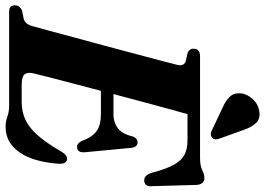

<svg xmlns="http://www.w3.org/2000/svg" viewBox="-162 -804 971 704"><g transform="rotate(90 324.0 -452.5)"><path d="M359.5 0H16Q2 0 -3 -6Q-8 -12 -8 -21.5Q-8 -31 -2.5 -37.5Q3 -44 10.5 -47L42 -53.5Q61 -59 68 -84.5Q73.5 -103 84.5 -144.5Q95.5 -186 110.2 -240.2Q125 -294.5 140.8 -353Q156.5 -411.5 170.8 -465.5Q185 -519.5 195.8 -559.8Q206.5 -600 210.5 -617Q216 -641.5 196.5 -647.5L166 -654.5Q151 -661.5 151 -675Q151 -700 178.5 -700H551Q580 -700 596.2 -708Q612.5 -716 625 -716Q647.5 -716 650.5 -688.5L655 -526.5Q658.5 -498.5 637.5 -495.5Q627 -494 619.2 -500.2Q611.5 -506.5 605.5 -525Q592 -576.5 576.2 -604.5Q560.5 -632.5 539.2 -643.2Q518 -654 487 -654H391Q386.5 -638 375 -596.8Q363.5 -555.5 348.5 -499.2Q333.5 -443 317.5 -382.5H393.5Q420.5 -382.5 442 -398Q463.5 -413.5 473.5 -455Q480.5 -471 493.5 -471Q512 -471 514.5 -448.5L530.5 -280.5Q534 -249.5 511.5 -249Q498 -248.5 489.5 -266.5Q475 -305 453 -320.8Q431 -336.5 391 -336.5H305.5Q290.5 -279.5 277 -228Q263.5 -176.5 254 -139.5Q244.5 -102.5 241.5 -89.5Q236.5 -66.5 245.5 -56.2Q254.5 -46 284 -46H346Q381 -46 410 -59Q439 -72 466.8 -102.8Q494.5 -133.5 526 -187.5Q540 -212.5 554 -212.5Q574 -212.5 573 -183Q566.5 -89 531 -38Q495.5 13 438 13Q418 13 400.2 6.5Q382.5 0 359.5 0ZM448.5 -861 481.5 -769Q483.5 -762.5 483.5 -756.5Q483.5 -750.5 478 -745Q473 -740 466 -739.5Q459 -739 453.5 -742L367.5 -782.5Q341.5 -794 326.8 -809.5Q312 -825 315 -852.5Q317.5 -872.5 335.5 -892.8Q353.5 -913 380 -917Q406.5 -922 422.5 -906.2Q438.5 -890.5 448.5 -861Z"/></g></svg>

Font: Fraunces 144pt Soft
Style: Bold Italic
Weight: 700
Italic angle: -16°
Version: Version 1.000;[b76b70a41]